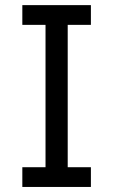

<svg xmlns="http://www.w3.org/2000/svg" viewBox="-20 -740 448 760"><path d="M68.4 -78.1H160.2V-641.6H68.4V-719.7H339.8V-641.6H248V-78.1H339.8V0H68.4Z"/></svg>

Font: Reddit Sans Fudge
Style: Regular
Weight: 400
Designer: Stephen Hutchings
Foundry: Reddit
Version: Version 1.011